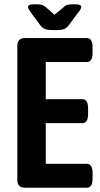

<svg xmlns="http://www.w3.org/2000/svg" viewBox="-20 -878 466 898"><path d="M96 0Q61 0 61 -37V-663Q61 -700 96 -700H386Q413 -700 413 -657V-631Q413 -588 386 -588H194V-414H366Q392 -414 392 -371V-345Q392 -302 366 -302H194V-112H386Q413 -112 413 -69V-43Q413 0 386 0ZM326 -858Q347 -858 353.5 -854.5Q360 -851 360 -845Q360 -841 356.5 -834.5Q353 -828 343 -816L301 -759Q291 -746 277.5 -741.5Q264 -737 235 -737Q206 -737 192.5 -741.5Q179 -746 169 -759L127 -816Q111 -837 111 -845Q111 -851 117 -854.5Q123 -858 145 -858Q157 -858 169 -856.5Q181 -855 190 -848L235 -809L282 -848Q290 -855 301 -856.5Q312 -858 326 -858Z"/></svg>

Font: Asap Condensed SemiBold
Style: Regular
Weight: 600
Width: 3
Designer: Pablo Cosgaya
Foundry: Omnibus-Type
Version: Version 3.001; ttfautohint (v1.8.4.7-5d5b)